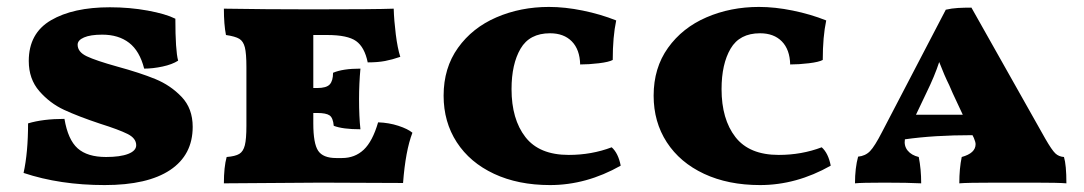

<svg xmlns="http://www.w3.org/2000/svg" viewBox="-20 -527 3127 554"><path d="M48 -28Q61 -87 61 -171Q104 -184 166 -184Q176 -124 204 -99Q232 -74 286 -74Q327 -74 350 -83Q373 -92 373 -108Q373 -128 348 -140.5Q323 -153 269 -170Q206 -191 165 -210Q124 -229 93.5 -264Q63 -299 63 -351Q63 -431 127 -468.5Q191 -506 297 -506Q354 -506 406 -496.5Q458 -487 486 -473Q486 -381 494 -352Q477 -341 449 -335Q421 -329 396 -329Q383 -380 352.5 -403.5Q322 -427 275 -427Q241 -427 222.5 -419Q204 -411 204 -398Q204 -377 230.5 -364.5Q257 -352 318 -335Q384 -317 428 -299Q472 -281 504 -247.5Q536 -214 536 -161Q536 -80 471 -36.5Q406 7 282 7Q153 7 48 -28Z M1170 -144Q1150 -92 1143 1L906 0L626 2Q626 -45 634 -74Q659 -76 670.5 -83Q682 -90 686.5 -108Q691 -126 691 -164V-333Q691 -373 686.5 -390.5Q682 -408 670.5 -415Q659 -422 632 -426Q626 -456 626 -502Q744 -500 883 -500Q1063 -500 1116 -502Q1117 -468 1122 -428Q1127 -388 1135 -363Q1112 -355 1091 -351Q1070 -347 1041 -347Q1032 -391 1007.5 -408.5Q983 -426 924 -426H884V-273H895Q922 -273 931.5 -283.5Q941 -294 941 -317Q969 -329 1020 -329Q1016 -285 1016 -241Q1016 -190 1020 -154Q969 -154 943 -164Q941 -187 931 -194Q921 -201 895 -201H884V-171Q884 -113 898 -92Q912 -71 950 -71H967Q1004 -71 1029.5 -95Q1055 -119 1071 -174Q1102 -173 1129.5 -164Q1157 -155 1170 -144Z M1748 -354Q1737 -348 1708 -344.5Q1679 -341 1654 -341Q1653 -384 1630 -407.5Q1607 -431 1567 -431Q1508 -431 1482 -386.5Q1456 -342 1456 -270Q1456 -183 1496 -131.5Q1536 -80 1621 -80Q1687 -80 1745 -102Q1764 -85 1771 -49Q1672 7 1567 7Q1475 7 1405.5 -25.5Q1336 -58 1298 -116.5Q1260 -175 1260 -251Q1260 -331 1301.5 -389Q1343 -447 1412.5 -477Q1482 -507 1564 -507Q1610 -507 1661.5 -496.5Q1713 -486 1758 -468Q1748 -421 1748 -354Z M2354 -354Q2343 -348 2314 -344.5Q2285 -341 2260 -341Q2259 -384 2236 -407.5Q2213 -431 2173 -431Q2114 -431 2088 -386.5Q2062 -342 2062 -270Q2062 -183 2102 -131.5Q2142 -80 2227 -80Q2293 -80 2351 -102Q2370 -85 2377 -49Q2278 7 2173 7Q2081 7 2011.5 -25.5Q1942 -58 1904 -116.5Q1866 -175 1866 -251Q1866 -331 1907.5 -389Q1949 -447 2018.5 -477Q2088 -507 2170 -507Q2216 -507 2267.5 -496.5Q2319 -486 2364 -468Q2354 -421 2354 -354Z M3057 2Q3034 0 2964 0H2912H2853Q2770 0 2748 2Q2748 -41 2755 -74Q2795 -85 2795 -111Q2795 -117 2790 -129L2786 -137Q2675 -137 2591 -125Q2588 -106 2599 -92.5Q2610 -79 2631 -74Q2638 -39 2638 2Q2600 0 2532 0Q2465 0 2447 2Q2447 -42 2456 -75Q2477 -77 2490.5 -91Q2504 -105 2525 -146L2709 -499Q2726 -503 2744 -504Q2762 -505 2783 -505L2996 -127Q3015 -94 3025 -84.5Q3035 -75 3050 -74Q3057 -51 3057 2ZM2758 -196 2729 -258 2719 -281Q2705 -309 2690 -348Q2677 -308 2653 -259L2623 -196Z"/></svg>

Font: Vollkorn SC Black
Style: Regular
Weight: 900
Designer: Friedrich Althausen
Foundry: Friedrich Althausen
Version: Version 4.015